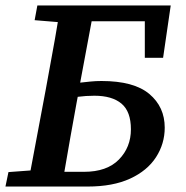

<svg xmlns="http://www.w3.org/2000/svg" viewBox="-23 -684 681 704"><path d="M258 -308Q246 -244 235 -180.5Q224 -117 213 -54H285Q369 -54 413 -99Q457 -144 457 -210Q457 -275 422.5 -304Q388 -333 323 -333Q308 -333 292.5 -332Q277 -331 262 -329ZM104 -610 114 -664H603L575 -472H508V-606H313L271 -381Q289 -383 308.5 -385Q328 -387 349 -387Q468 -387 524.5 -339.5Q581 -292 581 -216Q581 -157 549 -107.5Q517 -58 454 -29Q391 0 298 0H-3L8 -53L89 -59L145 -357Q156 -419 167.5 -480.5Q179 -542 189 -603Z"/></svg>

Font: Source Serif 4 SmText Semibold
Style: Italic
Weight: 600
Italic angle: -12°
Designer: Frank Grießhammer
Foundry: Adobe
Version: Version 4.005;hotconv 1.1.0;makeotfexe 2.6.0